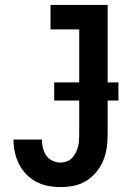

<svg xmlns="http://www.w3.org/2000/svg" viewBox="-20 -755 540 783"><path d="M227 8Q254 8 281 2.5Q308 -3 331 -17Q354 -31 372 -52.5Q390 -74 400.5 -99Q411 -124 415 -151Q419 -178 419 -205V-735H186V-635H303V-205Q303 -192 302 -179.5Q301 -167 297.5 -154.5Q294 -142 288 -130.5Q282 -119 273 -110Q264 -101 251.5 -96.5Q239 -92 227 -92Q210 -92 194 -99.5Q178 -107 168.5 -121Q159 -135 155 -152Q151 -169 151 -186Q151 -186 151 -186Q151 -186 151 -186H35Q35 -186 35 -185.5Q35 -185 35 -185Q35 -159 40.5 -134Q46 -109 57.5 -86Q69 -63 87 -44.5Q105 -26 127.5 -14Q150 -2 175.5 3Q201 8 227 8ZM201 -345H463V-419H201Z"/></svg>

Font: Iosevka SS09
Style: Bold
Weight: 700
Monospace: yes
Designer: Belleve Invis
Foundry: Belleve Invis
Version: Version 5.2.1; ttfautohint (v1.8.3)